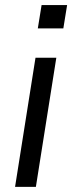

<svg xmlns="http://www.w3.org/2000/svg" viewBox="-20 -727 281 747"><path d="M38.6 0 118.1 -502.3H199.1L119.6 0ZM127.1 -616.4 141.8 -707.2H241.1L226.4 -616.4Z"/></svg>

Font: Mulish ExtraLight
Style: Italic
Weight: 200
Italic angle: -9°
Designer: Vernon Adams
Foundry: Vernon Adams
Version: Version 3.603